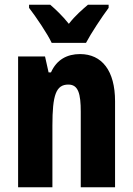

<svg xmlns="http://www.w3.org/2000/svg" viewBox="-20 -786 558 806"><path d="M197 -606H341C362 -646 407 -714 436 -753V-766H349C326 -746 297 -722 269 -686C242 -720 212 -748 191 -766H102V-753C130 -717 180 -643 197 -606ZM316 -559C262 -559 218 -536 194 -482H184L169 -549H56V0H200V-259C200 -387 215 -431 267 -431C309 -431 319 -392 319 -317V0H463V-361C463 -489 408 -559 316 -559Z"/></svg>

Font: Noto Sans Gujarati UI ExtraCondensed ExtraBold
Style: Regular
Weight: 800
Width: 2
Designer: Jelle Bosma - Monotype Design Team, Universal Thirst
Foundry: Monotype Imaging Inc.
Version: Version 2.106